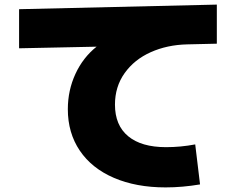

<svg xmlns="http://www.w3.org/2000/svg" viewBox="-20 -765 1040 835"><path d="M275 -290Q275 -372 308 -443.5Q341 -515 400 -562L63 -555V-725L923 -745V-575L794 -572Q707 -570 635.5 -538Q564 -506 522 -447Q480 -388 480 -310Q480 -220 537.5 -172.5Q595 -125 702 -125Q766 -125 829 -137L850 37Q773 50 700 50Q572 50 475.5 8.5Q379 -33 327 -110Q275 -187 275 -290Z"/></svg>

Font: Enso Black
Style: Regular
Weight: 900
Designer: Coji Morishita
Foundry: UNDERFOREST DESIGN
Version: Version 1.000